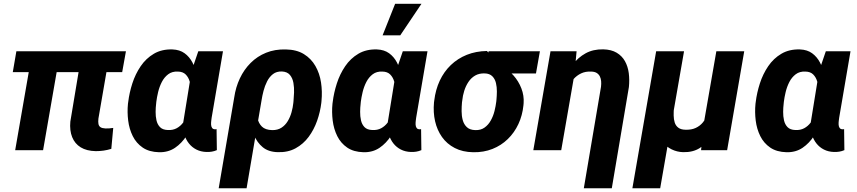

<svg xmlns="http://www.w3.org/2000/svg" viewBox="-20 -802 4574 1025"><path d="M652.3 -528.3 632.3 -417H48.3L67.4 -528.3ZM301.8 -528.3 210 0H61L152.8 -528.3ZM418 -528.3H567.4L505.4 -168.9Q503.4 -151.9 505.6 -140.4Q507.8 -128.9 516.4 -123Q524.9 -117.2 543 -116.2Q553.2 -115.7 563.7 -116.7Q574.2 -117.7 584.5 -119.1L574.2 -7.3Q553.7 -1 533 2Q512.2 4.9 491.2 4.9Q442.4 3.9 410.9 -15.4Q379.4 -34.7 365.2 -70.1Q351.1 -105.5 355.5 -152.8Z M663.1 -248 664.6 -258.3Q670.4 -306.6 686.5 -356.7Q702.6 -406.7 731 -448.5Q759.3 -490.2 801.5 -515.1Q843.8 -540 900.9 -538.1Q939.5 -536.6 965.3 -517.8Q991.2 -499 1007.1 -468.8Q1022.9 -438.5 1030.8 -402.8Q1038.6 -367.2 1040.8 -331.3Q1043 -295.4 1042 -266.1L1040 -249Q1033.2 -209 1017.3 -163.3Q1001.5 -117.7 976.1 -77.6Q950.7 -37.6 914.3 -12.9Q877.9 11.7 829.1 10.7Q775.9 9.3 741.7 -14.2Q707.5 -37.6 688.7 -75.4Q669.9 -113.3 664.3 -158.4Q658.7 -203.6 663.1 -248ZM814.5 -258.3 813.5 -248Q811 -228.5 810.8 -204.8Q810.5 -181.2 815.4 -159.4Q820.3 -137.7 834.2 -123.3Q848.1 -108.9 875.5 -107.9Q902.8 -106.4 923.1 -117.4Q943.4 -128.4 957.8 -147.7Q972.2 -167 981 -190.4Q989.7 -213.9 994.1 -237.3L998.5 -274.9Q1000 -294.9 999.5 -319.6Q999 -344.2 992.7 -366.7Q986.3 -389.2 971.4 -404.3Q956.5 -419.4 929.7 -419.9Q898.9 -421.4 877.9 -405.5Q856.9 -389.6 844 -364.5Q831.1 -339.4 824.2 -310.8Q817.4 -282.2 814.5 -258.3ZM1038.6 -528.3H1170.4L1109.9 -173.8Q1108.9 -167 1107.7 -156.7Q1106.4 -146.5 1106.9 -136.5Q1107.4 -126.5 1112.1 -119.4Q1116.7 -112.3 1127 -111.8Q1129.4 -111.3 1131.6 -111.8Q1133.8 -112.3 1136.2 -112.8L1137.7 -0.5Q1124 5.4 1110.4 7.6Q1096.7 9.8 1082 9.3Q1051.8 8.3 1028.3 -3.7Q1004.9 -15.6 988.8 -35.9Q972.7 -56.2 964.4 -82.3Q956.1 -108.4 956.5 -137.7L1002.9 -423.8Z M1147.5 203.1 1230.5 -282.2Q1238.3 -336.4 1260.5 -383.5Q1282.7 -430.7 1318.1 -466.1Q1353.5 -501.5 1400.6 -520.5Q1447.8 -539.6 1505.4 -538.1Q1563.5 -537.1 1602.3 -513.2Q1641.1 -489.3 1663.8 -449.7Q1686.5 -410.2 1693.8 -361.8Q1701.2 -313.5 1696.3 -262.7L1695.3 -252.4Q1689.5 -204.6 1672.9 -157.2Q1656.2 -109.9 1627.9 -71.5Q1599.6 -33.2 1558.3 -10.5Q1517.1 12.2 1461.9 10.3Q1412.6 8.8 1382.3 -16.4Q1352.1 -41.5 1336.2 -80.6Q1320.3 -119.6 1314 -163.6Q1307.6 -207.5 1305.7 -246.6Q1313.5 -242.7 1321 -239.5Q1328.6 -236.3 1336.2 -233.4Q1343.8 -230.5 1352.1 -228Q1349.6 -197.3 1355 -170.4Q1360.4 -143.6 1378.4 -126Q1396.5 -108.4 1432.6 -107.4Q1461.9 -106.9 1482.4 -120.1Q1502.9 -133.3 1516.1 -155.3Q1529.3 -177.2 1536.4 -202.9Q1543.5 -228.5 1545.9 -252.4L1546.9 -262.7Q1548.8 -281.7 1549.8 -308.1Q1550.8 -334.5 1546.4 -359.6Q1542 -384.8 1527.8 -401.9Q1513.7 -418.9 1485.4 -420.4Q1456.5 -421.4 1437.3 -406.5Q1418 -391.6 1405.8 -367.4Q1393.6 -343.3 1386.7 -316.4Q1379.9 -289.6 1376.5 -267.6L1296.4 203.1Z M1754.9 -248 1756.3 -258.3Q1762.2 -306.6 1778.3 -356.7Q1794.4 -406.7 1822.8 -448.5Q1851.1 -490.2 1893.3 -515.1Q1935.5 -540 1992.7 -538.1Q2031.2 -536.6 2057.1 -517.8Q2083 -499 2098.9 -468.8Q2114.7 -438.5 2122.6 -402.8Q2130.4 -367.2 2132.6 -331.3Q2134.8 -295.4 2133.8 -266.1L2131.8 -249Q2125 -209 2109.1 -163.3Q2093.3 -117.7 2067.9 -77.6Q2042.5 -37.6 2006.1 -12.9Q1969.7 11.7 1920.9 10.7Q1867.7 9.3 1833.5 -14.2Q1799.3 -37.6 1780.5 -75.4Q1761.7 -113.3 1756.1 -158.4Q1750.5 -203.6 1754.9 -248ZM1906.2 -258.3 1905.3 -248Q1902.8 -228.5 1902.6 -204.8Q1902.3 -181.2 1907.2 -159.4Q1912.1 -137.7 1926 -123.3Q1939.9 -108.9 1967.3 -107.9Q1994.6 -106.4 2014.9 -117.4Q2035.2 -128.4 2049.6 -147.7Q2064 -167 2072.8 -190.4Q2081.5 -213.9 2085.9 -237.3L2090.3 -274.9Q2091.8 -294.9 2091.3 -319.6Q2090.8 -344.2 2084.5 -366.7Q2078.1 -389.2 2063.2 -404.3Q2048.3 -419.4 2021.5 -419.9Q1990.7 -421.4 1969.7 -405.5Q1948.7 -389.6 1935.8 -364.5Q1922.9 -339.4 1916 -310.8Q1909.2 -282.2 1906.2 -258.3ZM2130.4 -528.3H2262.2L2201.7 -173.8Q2200.7 -167 2199.5 -156.7Q2198.2 -146.5 2198.7 -136.5Q2199.2 -126.5 2203.9 -119.4Q2208.5 -112.3 2218.8 -111.8Q2221.2 -111.3 2223.4 -111.8Q2225.6 -112.3 2228 -112.8L2229.5 -0.5Q2215.8 5.4 2202.1 7.6Q2188.5 9.8 2173.8 9.3Q2143.6 8.3 2120.1 -3.7Q2096.7 -15.6 2080.6 -35.9Q2064.5 -56.2 2056.2 -82.3Q2047.9 -108.4 2048.3 -137.7L2094.7 -423.8ZM2022.5 -613.3 2089.4 -781.7H2230L2116.7 -613.3Z M2296.9 -255.4 2298.3 -265.6Q2305.2 -323.2 2327.6 -371.3Q2350.1 -419.4 2386.7 -454.6Q2423.3 -489.7 2471.9 -509.3Q2520.5 -528.8 2579.6 -529.8Q2594.2 -515.6 2603.8 -500.2Q2613.3 -484.9 2624.8 -470.9Q2636.2 -457 2656.2 -447.8Q2693.4 -430.7 2720.9 -399.7Q2748.5 -368.7 2763.4 -330.1Q2778.3 -291.5 2775.4 -251L2774.4 -239.7Q2769 -186 2747.6 -139.9Q2726.1 -93.8 2690.9 -59.6Q2655.8 -25.4 2608.9 -6.8Q2562 11.7 2506.3 10.7Q2449.2 9.8 2407.5 -12Q2365.7 -33.7 2339.6 -70.6Q2313.5 -107.4 2302.7 -154.8Q2292 -202.1 2296.9 -255.4ZM2447.8 -265.6 2446.3 -255.4Q2444.3 -233.4 2444.3 -208.3Q2444.3 -183.1 2450.4 -160.6Q2456.5 -138.2 2472.2 -123.3Q2487.8 -108.4 2517.1 -107.4Q2546.9 -106.4 2567.1 -121.1Q2587.4 -135.7 2600.3 -159.2Q2613.3 -182.6 2619.9 -209.2Q2626.5 -235.8 2629.4 -259.8L2630.4 -270Q2632.3 -289.6 2632.6 -313.2Q2632.8 -336.9 2627.7 -358.6Q2622.6 -380.4 2608.4 -394.8Q2594.2 -409.2 2567.9 -410.2Q2538.1 -411.1 2516.6 -398.7Q2495.1 -386.2 2480.7 -364.5Q2466.3 -342.8 2458.3 -316.9Q2450.2 -291 2447.8 -265.6ZM2862.3 -528.3 2841.3 -409.7H2567.4L2588.4 -528.3Z M3046.9 -407.2 2976.1 0H2827.1L2918.9 -528.3H3058.1ZM2998 -282.2 2971.7 -280.8Q2976.6 -327.1 2992.9 -373.3Q3009.3 -419.4 3037.6 -457.3Q3065.9 -495.1 3106.2 -517.3Q3146.5 -539.6 3200.2 -538.6Q3243.7 -537.6 3272.2 -520.5Q3300.8 -503.4 3316.4 -475.3Q3332 -447.3 3336.7 -411.9Q3341.3 -376.5 3337.4 -337.4L3246.1 203.1H3096.7L3188.5 -338.9Q3190.4 -354.5 3189.2 -368.7Q3188 -382.8 3182.4 -394Q3176.8 -405.3 3165.8 -412.4Q3154.8 -419.4 3136.2 -419.9Q3106 -421.4 3082.3 -410.2Q3058.6 -398.9 3041.5 -379.2Q3024.4 -359.4 3013.7 -334Q3002.9 -308.6 2998 -282.2Z M3804.2 -528.3H3953.1L3861.8 0H3722.7L3734.9 -130.4ZM3770 -246.1 3826.7 -247.6Q3823.2 -204.1 3811 -158.4Q3798.8 -112.8 3775.6 -74Q3752.4 -35.2 3715.8 -11.7Q3679.2 11.7 3626.5 10.3Q3594.2 9.3 3565.7 -4.6Q3537.1 -18.6 3517.3 -43.7Q3497.6 -68.8 3493.7 -102.1L3502.4 -225.6H3577.6Q3576.2 -205.6 3576.4 -185.3Q3576.7 -165 3582 -147.9Q3587.4 -130.9 3601.1 -120.4Q3614.7 -109.9 3639.6 -109.4Q3671.4 -108.4 3694.3 -119.1Q3717.3 -129.9 3732.7 -148.9Q3748 -168 3757.1 -193.1Q3766.1 -218.3 3770 -246.1ZM3482.9 -528.3H3631.8L3504.4 203.1H3356Z M4013.2 -248 4014.6 -258.3Q4020.5 -306.6 4036.6 -356.7Q4052.7 -406.7 4081.1 -448.5Q4109.4 -490.2 4151.6 -515.1Q4193.8 -540 4251 -538.1Q4289.6 -536.6 4315.4 -517.8Q4341.3 -499 4357.2 -468.8Q4373 -438.5 4380.9 -402.8Q4388.7 -367.2 4390.9 -331.3Q4393.1 -295.4 4392.1 -266.1L4390.1 -249Q4383.3 -209 4367.4 -163.3Q4351.6 -117.7 4326.2 -77.6Q4300.8 -37.6 4264.4 -12.9Q4228 11.7 4179.2 10.7Q4126 9.3 4091.8 -14.2Q4057.6 -37.6 4038.8 -75.4Q4020 -113.3 4014.4 -158.4Q4008.8 -203.6 4013.2 -248ZM4164.6 -258.3 4163.6 -248Q4161.1 -228.5 4160.9 -204.8Q4160.6 -181.2 4165.5 -159.4Q4170.4 -137.7 4184.3 -123.3Q4198.2 -108.9 4225.6 -107.9Q4252.9 -106.4 4273.2 -117.4Q4293.5 -128.4 4307.9 -147.7Q4322.3 -167 4331.1 -190.4Q4339.8 -213.9 4344.2 -237.3L4348.6 -274.9Q4350.1 -294.9 4349.6 -319.6Q4349.1 -344.2 4342.8 -366.7Q4336.4 -389.2 4321.5 -404.3Q4306.6 -419.4 4279.8 -419.9Q4249 -421.4 4228 -405.5Q4207 -389.6 4194.1 -364.5Q4181.2 -339.4 4174.3 -310.8Q4167.5 -282.2 4164.6 -258.3ZM4388.7 -528.3H4520.5L4460 -173.8Q4459 -167 4457.8 -156.7Q4456.5 -146.5 4457 -136.5Q4457.5 -126.5 4462.2 -119.4Q4466.8 -112.3 4477.1 -111.8Q4479.5 -111.3 4481.7 -111.8Q4483.9 -112.3 4486.3 -112.8L4487.8 -0.5Q4474.1 5.4 4460.4 7.6Q4446.8 9.8 4432.1 9.3Q4401.9 8.3 4378.4 -3.7Q4355 -15.6 4338.9 -35.9Q4322.8 -56.2 4314.5 -82.3Q4306.2 -108.4 4306.6 -137.7L4353 -423.8Z"/></svg>

Font: Roboto ExtraBold
Style: Italic
Weight: 800
Designer: Christian Robertson
Foundry: Google
Version: Version 3.009; 2024